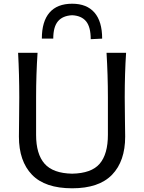

<svg xmlns="http://www.w3.org/2000/svg" viewBox="-20 -995 770 1026"><path d="M525.9 -788.6 464.8 -785.6Q464.8 -850.6 440.2 -880.9Q415.5 -911.1 365.7 -913.6Q314.9 -911.1 289.8 -881.3Q264.6 -851.6 264.6 -788.6H203.6Q203.6 -880.4 244.6 -927.7Q285.6 -975.1 365.7 -975.1Q443.8 -975.1 484.9 -927.7Q525.9 -880.4 525.9 -788.6ZM365.7 11.2Q220.7 11.2 150.9 -61.3Q81.1 -133.8 81.1 -265.1Q81.1 -280.8 82 -354.5Q83 -428.2 83 -474.6Q83 -597.2 76.7 -712.9H180.7Q172.9 -596.2 172.9 -474.6V-273.9Q172.9 -171.9 218 -120.4Q263.2 -68.8 365.7 -66.9Q468.8 -68.8 512.7 -120.1Q556.6 -171.4 556.6 -274.9V-474.6Q556.6 -592.8 549.3 -712.9H653.8Q646.5 -603.5 646.5 -474.6Q646.5 -428.2 647.7 -354.2Q648.9 -280.3 648.9 -265.1Q648.9 -133.8 578.9 -61.3Q508.8 11.2 365.7 11.2Z"/></svg>

Font: Commissioner Flair
Style: Regular
Weight: 400
Designer: Kostas Bartsokas
Foundry: Kostas Bartsokas
Version: Version 1.000